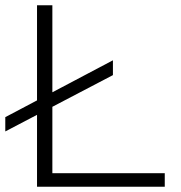

<svg xmlns="http://www.w3.org/2000/svg" viewBox="-20 -706 685 726"><path d="M120 0V-686H178V-51H603V0ZM0 -209V-263L407 -478V-422Z"/></svg>

Font: Archivo Expanded Thin
Style: Regular
Weight: 250
Width: 7
Designer: Hector Gatti
Foundry: Omnibus-Type
Version: Version 2.001